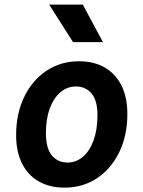

<svg xmlns="http://www.w3.org/2000/svg" viewBox="-20 -830 640 857"><path d="M268 7.5Q201.5 7.5 153 -20.2Q104.5 -48 78.2 -100.5Q52 -153 52 -227Q52 -323 88 -397.5Q124 -472 187.5 -514.2Q251 -556.5 332.5 -556.5Q400.5 -556.5 448.8 -528Q497 -499.5 522.8 -447Q548.5 -394.5 548.5 -321.5Q548.5 -225 512.2 -150.8Q476 -76.5 413 -34.5Q350 7.5 268 7.5ZM281 -104.5Q320.5 -104.5 350.8 -130.8Q381 -157 398 -204.5Q415 -252 415 -316Q415 -382 388.5 -413Q362 -444 319 -444Q280 -444 249.8 -418.2Q219.5 -392.5 202.2 -346Q185 -299.5 185 -236.5Q185 -167.5 211.8 -136Q238.5 -104.5 281 -104.5ZM439.5 -642H306L199.5 -809.5H349.5Z"/></svg>

Font: Spline Sans Mono SemiBold
Style: Italic
Weight: 600
Italic angle: -4°
Monospace: yes
Version: Version 1.004